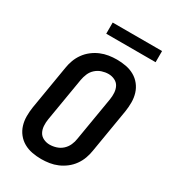

<svg xmlns="http://www.w3.org/2000/svg" viewBox="-220 -1039 1040 1162"><g transform="rotate(30 300.0 -458.0)"><path d="M256 8Q223 8 191.5 2Q160 -4 133.5 -19Q107 -34 88 -58Q69 -82 60 -111.5Q51 -141 51 -173.5Q51 -206 56 -238L107 -543Q111 -570 121 -597.5Q131 -625 148.5 -649.5Q166 -674 190 -692.5Q214 -711 241 -722.5Q268 -734 296.5 -738.5Q325 -743 353 -743Q386 -743 417.5 -737Q449 -731 475.5 -716Q502 -701 521 -677Q540 -653 549 -623.5Q558 -594 558 -561.5Q558 -529 553 -497L502 -192Q498 -165 488 -137.5Q478 -110 460.5 -85.5Q443 -61 419 -42.5Q395 -24 368 -12.5Q341 -1 312.5 3.5Q284 8 256 8ZM256 -93Q279 -93 302.5 -100.5Q326 -108 344 -124.5Q362 -141 372 -163.5Q382 -186 385 -209L436 -513Q440 -537 438.5 -560.5Q437 -584 427 -603Q417 -622 396.5 -632Q376 -642 353 -642Q330 -642 307 -634.5Q284 -627 265.5 -610.5Q247 -594 237.5 -571.5Q228 -549 224 -526L173 -222Q169 -198 170.5 -174.5Q172 -151 182 -132Q192 -113 212.5 -103Q233 -93 256 -93ZM218 -846V-924H563V-846Z"/></g></svg>

Font: Iosevka Aile Oblique
Style: Bold
Weight: 700
Italic angle: -9°
Designer: Belleve Invis
Foundry: Belleve Invis
Version: Version 31.1.0; ttfautohint (v1.8.4)